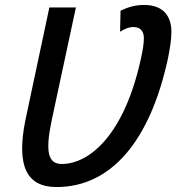

<svg xmlns="http://www.w3.org/2000/svg" viewBox="-20 -744 721 774"><path d="M208 10C425 10 584 -171 657 -508C664 -545 671 -581 671 -616C671 -671 645 -724 561 -724C524 -724 496 -715 466 -701L464 -616C482 -627 498 -635 518 -635C546 -635 560 -618 560 -590C560 -569 556 -544 549 -512C483 -203 342 -83 229 -83C174 -83 161 -131 189 -262L286 -714H179L82 -258C46 -76 86 10 208 10Z"/></svg>

Font: Noto Sans Medium
Style: Italic
Weight: 500
Italic angle: -12°
Designer: Monotype Design Team
Foundry: Monotype Imaging Inc.
Version: Version 2.013